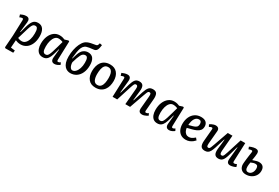

<svg xmlns="http://www.w3.org/2000/svg" viewBox="99 -2146 5436 3742"><g transform="rotate(30 2817.0 -275.5)"><path d="M105 -412Q107 -450 81 -450Q70 -450 51.5 -444.5Q33 -439 22 -432L5 -488Q29 -501 62 -512Q95 -523 132 -523Q176 -523 193.5 -496Q211 -469 205 -423L178 -197L187 -195L223 -328Q249 -425 287 -474Q325 -523 398 -523Q476 -523 514.5 -466Q553 -409 553 -309Q553 -209 521 -136.5Q489 -64 433 -25Q377 14 304 14Q268 14 237 5.5Q206 -3 188 -12L176 160L271 172L265 225L91 227L73 212L93 -61ZM378 -447Q355 -447 339 -436.5Q323 -426 309 -399.5Q295 -373 279.5 -325.5Q264 -278 243 -204L204 -73Q221 -65 243.5 -58.5Q266 -52 294 -52Q340 -52 373.5 -85.5Q407 -119 424.5 -177Q442 -235 442 -309Q442 -338 439 -370Q436 -402 422 -424.5Q408 -447 378 -447Z M1087 -99Q1086 -75 1091.5 -65.5Q1097 -56 1112 -56Q1133 -56 1161 -78L1184 -34Q1167 -18 1133.5 -2Q1100 14 1067 14Q1026 14 1006 -11.5Q986 -37 991 -90L1009 -276L1001 -277L978 -192Q961 -128 939.5 -81.5Q918 -35 885.5 -10.5Q853 14 802 14Q747 14 712 -13.5Q677 -41 659.5 -89Q642 -137 642 -199Q642 -295 672.5 -367.5Q703 -440 757 -481.5Q811 -523 882 -523Q920 -523 951.5 -514.5Q983 -506 1001 -497L1078 -521L1100 -511ZM823 -60Q844 -60 859.5 -69Q875 -78 889 -104Q903 -130 919 -179Q935 -228 957 -307L993 -436Q976 -445 948.5 -451.5Q921 -458 896 -458Q851 -458 819 -424Q787 -390 770 -331.5Q753 -273 753 -199Q753 -124 770 -92Q787 -60 823 -60Z M1422 14Q1391 14 1358 2Q1325 -10 1297 -40Q1269 -70 1252 -121.5Q1235 -173 1235 -251Q1235 -331 1250.5 -406.5Q1266 -482 1294.5 -543Q1323 -604 1362 -640Q1383 -658 1410.5 -670.5Q1438 -683 1480.5 -693Q1523 -703 1587 -712Q1608 -715 1618 -729.5Q1628 -744 1635 -778L1689 -768Q1680 -685 1659 -651Q1638 -617 1595 -613Q1536 -607 1499.5 -601Q1463 -595 1441.5 -587.5Q1420 -580 1407 -570Q1375 -546 1357.5 -505.5Q1340 -465 1330 -404Q1320 -343 1312 -257L1320 -255L1352 -360Q1379 -443 1425.5 -478Q1472 -513 1529 -513Q1608 -513 1645.5 -460.5Q1683 -408 1683 -310Q1683 -211 1650 -138Q1617 -65 1558 -25.5Q1499 14 1422 14ZM1508 -437Q1454 -437 1422.5 -376Q1391 -315 1356 -192Q1355 -163 1363.5 -130.5Q1372 -98 1389.5 -75.5Q1407 -53 1434 -53Q1471 -53 1503 -86Q1535 -119 1554 -175.5Q1573 -232 1573 -302Q1573 -331 1570 -362Q1567 -393 1553 -415Q1539 -437 1508 -437Z M1989 14Q1883 14 1828 -54Q1773 -122 1773 -235Q1773 -292 1786.5 -344Q1800 -396 1829 -436Q1858 -476 1905.5 -499.5Q1953 -523 2020 -523Q2124 -523 2180.5 -455.5Q2237 -388 2237 -275Q2237 -218 2223.5 -166Q2210 -114 2180 -73.5Q2150 -33 2103 -9.5Q2056 14 1989 14ZM1996 -50Q2046 -50 2073.5 -82Q2101 -114 2111.5 -165.5Q2122 -217 2122 -276Q2122 -329 2112 -370Q2102 -411 2077.5 -435Q2053 -459 2011 -459Q1962 -459 1935.5 -428.5Q1909 -398 1898.5 -346.5Q1888 -295 1888 -231Q1888 -150 1913.5 -100Q1939 -50 1996 -50Z M2688 -351Q2693 -399 2683.5 -418Q2674 -437 2652 -437Q2625 -437 2612 -413Q2599 -389 2578 -323L2475 0H2371L2386 -411Q2387 -432 2381.5 -441Q2376 -450 2360 -450Q2351 -450 2338.5 -445.5Q2326 -441 2304 -433L2286 -489Q2306 -499 2342 -510.5Q2378 -522 2410 -522Q2496 -522 2486 -418L2459 -150L2467 -148L2530 -366Q2554 -447 2585.5 -484.5Q2617 -522 2678 -522Q2740 -522 2763 -482Q2786 -442 2777 -363L2753 -147L2761 -145L2831 -364Q2857 -446 2889 -484Q2921 -522 2982 -522Q3050 -522 3072.5 -480Q3095 -438 3088 -356L3067 -100Q3065 -76 3069.5 -65.5Q3074 -55 3090 -55Q3114 -55 3143 -77L3166 -34Q3153 -23 3131.5 -12Q3110 -1 3086 6.5Q3062 14 3041 14Q2993 14 2974.5 -10.5Q2956 -35 2959 -75L2984 -353Q2988 -401 2981 -419Q2974 -437 2951 -437Q2937 -437 2927 -429Q2917 -421 2906.5 -396Q2896 -371 2878 -320L2765 0H2658Z M3667 -99Q3666 -75 3671.5 -65.5Q3677 -56 3692 -56Q3713 -56 3741 -78L3764 -34Q3747 -18 3713.5 -2Q3680 14 3647 14Q3606 14 3586 -11.5Q3566 -37 3571 -90L3589 -276L3581 -277L3558 -192Q3541 -128 3519.5 -81.5Q3498 -35 3465.5 -10.5Q3433 14 3382 14Q3327 14 3292 -13.5Q3257 -41 3239.5 -89Q3222 -137 3222 -199Q3222 -295 3252.5 -367.5Q3283 -440 3337 -481.5Q3391 -523 3462 -523Q3500 -523 3531.5 -514.5Q3563 -506 3581 -497L3658 -521L3680 -511ZM3403 -60Q3424 -60 3439.5 -69Q3455 -78 3469 -104Q3483 -130 3499 -179Q3515 -228 3537 -307L3573 -436Q3556 -445 3528.5 -451.5Q3501 -458 3476 -458Q3431 -458 3399 -424Q3367 -390 3350 -331.5Q3333 -273 3333 -199Q3333 -124 3350 -92Q3367 -60 3403 -60Z M4065 -523Q4142 -523 4179.5 -488Q4217 -453 4217 -394Q4217 -341 4191 -308.5Q4165 -276 4122 -256.5Q4079 -237 4031 -225L3925 -198Q3928 -165 3942 -134Q3956 -103 3982 -83Q4008 -63 4046 -63Q4079 -63 4109.5 -78Q4140 -93 4177 -126L4214 -81Q4198 -62 4170.5 -40Q4143 -18 4105 -2Q4067 14 4020 14Q3954 14 3907.5 -16.5Q3861 -47 3837 -101Q3813 -155 3813 -225Q3813 -313 3844 -380Q3875 -447 3932 -485Q3989 -523 4065 -523ZM4112 -392Q4112 -421 4098.5 -441Q4085 -461 4054 -461Q3998 -461 3964 -410Q3930 -359 3924 -262L4014 -286Q4063 -299 4087.5 -321.5Q4112 -344 4112 -392Z M4266 -475Q4280 -487 4302.5 -498Q4325 -509 4349 -516Q4373 -523 4393 -523Q4435 -523 4456.5 -500.5Q4478 -478 4473 -434L4448 -150Q4445 -105 4452 -88.5Q4459 -72 4481 -72Q4496 -72 4505.5 -79.5Q4515 -87 4526 -112Q4537 -137 4555 -189L4668 -511H4774L4744 -158Q4741 -112 4749 -92Q4757 -72 4781 -72Q4797 -72 4808 -80.5Q4819 -89 4829 -113.5Q4839 -138 4855 -185L4958 -511H5062L5046 -97Q5045 -76 5051.5 -67.5Q5058 -59 5073 -59Q5083 -59 5096.5 -63Q5110 -67 5128 -75L5146 -21Q5123 -7 5087 3.5Q5051 14 5022 14Q4937 14 4947 -90L4973 -361L4966 -363L4903 -143Q4878 -57 4845.5 -21.5Q4813 14 4756 14Q4696 14 4671.5 -24.5Q4647 -63 4655 -146Q4661 -200 4667.5 -254.5Q4674 -309 4679 -364L4671 -366L4602 -144Q4583 -86 4563 -51Q4543 -16 4516 -1Q4489 14 4450 14Q4387 14 4362 -24Q4337 -62 4343 -144L4366 -410Q4368 -433 4363 -442Q4358 -451 4343 -451Q4326 -451 4290 -429Z M5344 -292Q5395 -310 5427 -318Q5459 -326 5482 -326Q5542 -326 5574 -294Q5606 -262 5606 -198Q5606 -138 5575.5 -90Q5545 -42 5492.5 -14Q5440 14 5374 14Q5304 14 5265.5 -26.5Q5227 -67 5227 -135Q5227 -149 5230 -179.5Q5233 -210 5237.5 -250Q5242 -290 5248 -333Q5254 -376 5260 -414Q5263 -436 5258 -444.5Q5253 -453 5238 -453Q5228 -453 5210.5 -449Q5193 -445 5176 -438L5158 -487Q5173 -496 5196.5 -504Q5220 -512 5245 -517.5Q5270 -523 5290 -523Q5367 -523 5365 -451Q5365 -432 5359 -387Q5353 -342 5344 -292ZM5338 -234Q5333 -210 5330 -183Q5327 -156 5327 -139Q5327 -91 5342.5 -68.5Q5358 -46 5391 -46Q5437 -46 5467.5 -86Q5498 -126 5498 -185Q5498 -226 5483.5 -243.5Q5469 -261 5435 -261Q5396 -261 5338 -234Z"/></g></svg>

Font: Literata 12pt Medium
Style: Italic
Weight: 500
Italic angle: -2°
Designer: Latin by Veronika Burian and Jose Scaglione. Greek by Irene Vlachou. Cyrillic by Vera Evstafieva
Foundry: TypeTogether
Version: Version 3.002